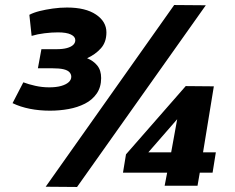

<svg xmlns="http://www.w3.org/2000/svg" viewBox="-20 -740 936 765"><path d="M30 -329 73 -412Q94 -404 121 -398Q148 -392 176 -392Q204 -392 223.5 -397.5Q243 -403 253.5 -412.5Q264 -422 264 -434Q264 -444 257 -452Q250 -460 233.5 -464Q217 -468 187 -468H131L145 -544H205Q230 -544 246.5 -548.5Q263 -553 271.5 -561Q280 -569 280 -580Q280 -594 262.5 -602.5Q245 -611 211 -611Q186 -611 157.5 -607.5Q129 -604 106 -597L97 -681Q114 -690 138 -696Q162 -702 190.5 -706Q219 -710 247 -710Q321 -710 362.5 -682Q404 -654 404 -611Q404 -572 382 -547.5Q360 -523 327 -508Q352 -498 367.5 -479Q383 -460 383 -429Q383 -393 365.5 -367.5Q348 -342 318.5 -327Q289 -312 253 -305.5Q217 -299 179 -299Q137 -299 99 -306.5Q61 -314 30 -329ZM287 5 162 4 674 -720 800 -719ZM470 -52 482 -125 720 -397 832 -396 789 -133H840L827 -52H776L767 0H636L646 -52ZM571 -133H662L686 -265Z"/></svg>

Font: Georama ExtraCondensed Thin ExtraBold
Style: Italic
Weight: 800
Italic angle: -9°
Version: Version 1.001